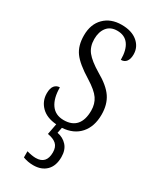

<svg xmlns="http://www.w3.org/2000/svg" viewBox="-197 -603 733 891"><g transform="rotate(30 169.5 -158.0)"><path d="M175 10 169 40Q201 46 221 68.5Q241 91 241 129Q241 176 215.5 201.5Q190 227 146 227Q117 227 91 217V184Q120 192 139 192Q196 192 196 130Q196 101 180 86.5Q164 72 133 67L144 9Q91 5 62.5 -24Q34 -53 34 -94Q34 -122 45 -135Q56 -148 73 -148Q73 -90 96 -57.5Q119 -25 164 -25Q208 -25 230.5 -51Q253 -77 253 -127Q253 -163 235 -189.5Q217 -216 167 -247Q100 -288 74.5 -323Q49 -358 49 -413Q49 -473 84 -508Q119 -543 177 -543Q231 -543 262 -517Q293 -491 293 -451Q293 -427 283 -413.5Q273 -400 254 -400Q254 -453 233.5 -481Q213 -509 173 -509Q137 -509 118 -485Q99 -461 99 -422Q99 -382 120.5 -355Q142 -328 194 -297Q254 -263 279 -226Q304 -189 304 -135Q304 -71 270 -32.5Q236 6 175 10Z"/></g></svg>

Font: Noto Serif CondLight
Style: Regular
Weight: 300
Width: 3
Designer: Monotype Design Team
Foundry: Monotype Imaging Inc.
Version: Version 1.001